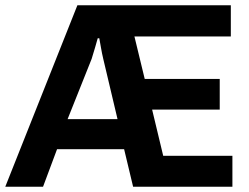

<svg xmlns="http://www.w3.org/2000/svg" viewBox="-24 -707 943 727"><path d="M-4 0 269 -687H850V-569H485L524 -408H808V-292H552L594 -117H856V0H480L446 -142H192L139 0ZM232 -256H421L367 -484Q362 -505 358.5 -525.5Q355 -546 352 -562H346Q343 -552 336 -527Q329 -502 323 -484Z"/></svg>

Font: Archivo SemiCondensed
Style: Bold
Weight: 680
Width: 4
Designer: Hector Gatti
Foundry: Omnibus-Type
Version: Version 2.001; ttfautohint (v1.8.3)